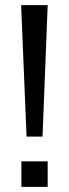

<svg xmlns="http://www.w3.org/2000/svg" viewBox="-20 -725 268 745"><path d="M83 -195 62 -705H165L145 -195ZM63 0V-99H165V0Z"/></svg>

Font: Nunito Sans 7pt Condensed
Style: Regular
Weight: 400
Width: 3
Designer: Vernon Adams
Foundry: Vernon Adams
Version: Version 3.101;gftools[0.9.27]